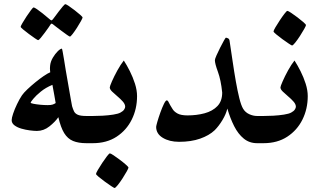

<svg xmlns="http://www.w3.org/2000/svg" viewBox="-20 -707 1594 948"><path d="M467.3 -67.4Q467.3 -57.6 465.1 -41.5Q462.9 -25.4 455.6 -12.7Q448.2 0 431.6 0H406.7Q367.2 0 340.6 -11Q314 -22 296.9 -49.8Q279.8 -77.6 268.1 -128.4Q252.4 -105.5 224.1 -83Q195.8 -60.5 162.1 -60.5Q148.4 -60.5 127.4 -63.2Q106.4 -65.9 85.9 -71.8Q65.4 -77.6 51.5 -88.1Q37.6 -98.6 37.6 -113.8Q37.6 -124.5 44.9 -146.2Q52.2 -168 64 -192.6Q75.7 -217.3 88.4 -236.3Q97.2 -249 115.2 -266.1Q133.3 -283.2 154.8 -300.8Q176.3 -318.4 196 -331.8Q215.8 -345.2 228 -350.1Q227.5 -355.5 227.1 -359.9Q226.6 -364.3 226.6 -370.1Q226.6 -377.9 227.5 -383.3Q229.5 -402.8 240.7 -421.9Q252 -440.9 265.1 -453.9Q278.3 -466.8 285.6 -466.8Q286.6 -466.8 289.6 -450.9Q292.5 -435.1 296.6 -410.4Q300.8 -385.7 304.7 -359.9Q311.5 -321.3 318.1 -283Q324.7 -244.6 329.6 -217Q334.5 -189.5 335.9 -182.6Q340.3 -168 345.5 -157.2Q350.6 -146.5 364 -140.4Q377.4 -134.3 406.7 -134.3H431.6Q448.2 -134.3 455.6 -121.8Q462.9 -109.4 465.1 -93.5Q467.3 -77.6 467.3 -67.4ZM254.9 -198.2Q252 -213.9 247.8 -239Q243.7 -264.2 238.8 -288.1Q205.6 -274.4 181.4 -254.6Q157.2 -234.9 144.3 -219Q131.3 -203.1 131.3 -200.2Q131.3 -197.3 145 -194.6Q158.7 -191.9 178.2 -189.9Q197.8 -188 215.3 -188Q231.4 -188 239.7 -190.7Q248 -193.4 254.9 -198.2ZM387.7 -620.6Q387.7 -617.2 379.4 -602.3Q371.1 -587.4 359.9 -569.8Q348.6 -552.2 338.6 -539.3Q328.6 -526.4 325.2 -526.4Q322.8 -526.4 310.3 -535.2Q297.9 -543.9 282.2 -555.7Q266.6 -567.4 254.9 -576.4Q243.2 -585.4 242.2 -586.4Q237.3 -590.3 234.4 -590.3Q231.9 -590.3 228.5 -584.5Q228 -583.5 220.2 -572Q212.4 -560.5 201.4 -545.9Q190.4 -531.2 181.2 -520Q171.9 -508.8 168 -508.8Q166 -508.8 152.6 -517.8Q139.2 -526.9 122.8 -539.1Q106.4 -551.3 94.2 -561.5Q82 -571.8 82 -574.7Q82 -578.1 90.8 -593.3Q99.6 -608.4 111.3 -626.2Q123 -644 133.1 -657.2Q143.1 -670.4 145.5 -670.4Q149.9 -670.4 162.6 -661.6Q175.3 -652.8 189.7 -641.4Q204.1 -629.9 214.8 -620.6Q225.6 -611.3 226.6 -610.8Q231.9 -606.4 233.9 -606.4Q237.3 -606.4 242.2 -613.3Q243.2 -614.3 251.5 -625.5Q259.8 -636.7 270.5 -650.9Q281.2 -665 290.5 -675.8Q299.8 -686.5 302.2 -686.5Q306.2 -686.5 319.6 -677.5Q333 -668.5 348.9 -656.2Q364.7 -644 376.2 -633.8Q387.7 -623.5 387.7 -620.6Z M656.7 -232.4Q656.7 -169.4 630.6 -116.7Q604.5 -64 555.7 -32Q506.8 0 438 0H411.6Q397.5 0 388.4 -14.2Q379.4 -28.3 379.4 -68.4Q379.4 -107.9 390.1 -121.1Q400.9 -134.3 411.6 -134.3H438Q458.5 -134.3 486.3 -135.7Q514.2 -137.2 539.1 -141.1Q564 -145 575.2 -151.4Q587.9 -158.2 593 -166.3Q598.1 -174.3 598.1 -179.7Q598.1 -192.4 586.7 -205.3Q575.2 -218.3 560.1 -231Q544.9 -243.7 533.4 -254.9Q522 -266.1 522 -275.4Q522 -280.8 532.7 -305.4Q543.5 -330.1 559.6 -359.4Q575.7 -388.7 591.3 -408.2Q606 -385.7 621.1 -355.7Q636.2 -325.7 646.5 -293.5Q656.7 -261.2 656.7 -232.4ZM614.3 120.6Q614.3 124 605.5 139.9Q596.7 155.8 584.5 174.6Q572.3 193.4 561 207.3Q549.8 221.2 545.4 221.2Q543.5 221.2 529.3 211.9Q515.1 202.6 497.8 189.9Q480.5 177.2 467.3 166.3Q454.1 155.3 454.1 151.9Q454.1 147.5 463.4 131.6Q472.7 115.7 485.1 96.9Q497.6 78.1 508.3 64.2Q519 50.3 522.5 50.3Q526.4 50.3 540.8 59.8Q555.2 69.3 572.3 82.3Q589.4 95.2 601.8 106.2Q614.3 117.2 614.3 120.6Z M1310.1 -67.4Q1310.1 -57.6 1307.9 -41.5Q1305.7 -25.4 1298.3 -12.7Q1291 0 1274.4 0H1249.5Q1211.4 0 1183.6 -22.7Q1155.8 -45.4 1136.2 -84Q1116.7 -122.6 1102.5 -170.9Q1096.2 -144 1078.4 -114.3Q1060.5 -84.5 1040 -64Q1012.7 -38.1 968.3 -22.5Q923.8 -6.8 864.3 -6.8Q816.4 -6.8 783.7 -26.6Q751 -46.4 751 -80.6Q751 -85 756.8 -105.5Q762.7 -126 771.5 -150.6Q780.3 -175.3 789.1 -193.4Q797.9 -211.4 803.2 -211.4Q808.6 -211.4 812.5 -202.6Q816.4 -193.8 820.8 -187Q825.2 -180.2 832.3 -168.2Q839.4 -156.2 856.2 -146.7Q873 -137.2 905.8 -137.2Q951.2 -137.2 990.2 -147.7Q1029.3 -158.2 1053.2 -182.9Q1077.1 -207.5 1077.1 -250Q1070.8 -312 1055.9 -352.5Q1041 -393.1 1041 -409.7Q1041 -415.5 1048.8 -433.3Q1056.6 -451.2 1066.9 -471.4Q1077.1 -491.7 1085.4 -506.3Q1093.8 -521 1095.2 -521Q1098.6 -521 1105.7 -517.8Q1112.8 -514.6 1113.8 -503.4Q1121.1 -455.1 1128.7 -403.6Q1136.2 -352.1 1144.5 -304.9Q1152.8 -257.8 1161.6 -222.4Q1170.4 -187 1180.2 -170.4Q1190.9 -152.3 1210.4 -143.3Q1230 -134.3 1249.5 -134.3H1274.4Q1291 -134.3 1298.3 -121.8Q1305.7 -109.4 1307.9 -93.5Q1310.1 -77.6 1310.1 -67.4Z M1499.5 -232.4Q1499.5 -169.4 1473.4 -116.7Q1447.3 -64 1398.4 -32Q1349.6 0 1280.8 0H1254.4Q1240.2 0 1231.2 -14.2Q1222.2 -28.3 1222.2 -68.4Q1222.2 -107.9 1232.9 -121.1Q1243.7 -134.3 1254.4 -134.3H1280.8Q1301.3 -134.3 1329.1 -135.7Q1356.9 -137.2 1381.8 -141.1Q1406.7 -145 1418 -151.4Q1430.7 -158.2 1435.8 -166.3Q1440.9 -174.3 1440.9 -179.7Q1440.9 -192.4 1429.4 -205.3Q1418 -218.3 1402.8 -231Q1387.7 -243.7 1376.2 -254.9Q1364.7 -266.1 1364.7 -275.4Q1364.7 -280.8 1375.5 -305.4Q1386.2 -330.1 1402.3 -359.4Q1418.5 -388.7 1434.1 -408.2Q1448.7 -385.7 1463.9 -355.7Q1479 -325.7 1489.3 -293.5Q1499.5 -261.2 1499.5 -232.4ZM1490.7 -583Q1490.7 -579.6 1481.9 -563.7Q1473.1 -547.9 1460.9 -529.1Q1448.7 -510.3 1437.5 -496.3Q1426.3 -482.4 1421.9 -482.4Q1419.9 -482.4 1405.8 -491.7Q1391.6 -501 1374.3 -513.7Q1356.9 -526.4 1343.8 -537.4Q1330.6 -548.3 1330.6 -551.8Q1330.6 -556.2 1339.8 -572Q1349.1 -587.9 1361.6 -606.7Q1374 -625.5 1384.8 -639.4Q1395.5 -653.3 1398.9 -653.3Q1402.8 -653.3 1417.2 -643.8Q1431.6 -634.3 1448.7 -621.3Q1465.8 -608.4 1478.3 -597.4Q1490.7 -586.4 1490.7 -583Z"/></svg>

Font: Scheherazade New
Style: Bold
Weight: 700
Designer: SIL International
Foundry: SIL International
Version: Version 4.000